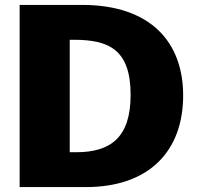

<svg xmlns="http://www.w3.org/2000/svg" viewBox="-20 -762 803 782"><path d="M314 -742H60V0H329C593 0 726 -152 726 -373C726 -589 595 -742 314 -742ZM264 -600H280C420 -600 512 -563 512 -376C512 -204 433 -142 290 -142H264Z"/></svg>

Font: Bisquit Text
Style: Bold
Weight: 800
Version: Version 1.004;Glyphs 3.2.3 (3260)